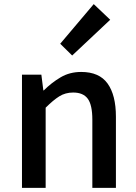

<svg xmlns="http://www.w3.org/2000/svg" viewBox="-20 -914 664 934"><path d="M86.9 0V-550.8H181.2L190.9 -474.1H192.9Q230.5 -511.7 274.7 -537.8Q318.8 -564 375 -564Q462.9 -564 503.4 -507.6Q543.9 -451.2 543.9 -346.2V0H429.2V-332Q429.2 -403.3 407 -433.6Q384.8 -463.9 335.9 -463.9Q297.9 -463.9 268.3 -445.3Q238.8 -426.8 202.1 -390.1V0ZM331.1 -644 272.9 -701.2 436 -894 516.1 -817.9Z"/></svg>

Font: Source Han Sans CN Medium
Style: Regular
Weight: 500
Designer: Ryoko NISHIZUKA  (kana, bopomofo & ideographs); Paul D. Hunt (Latin, Greek & Cyrillic); Sandoll Communications , Soo-you
Foundry: Adobe
Version: Version 2.004;hotconv 1.0.118;makeotfexe 2.5.65603